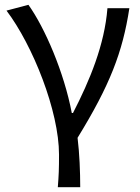

<svg xmlns="http://www.w3.org/2000/svg" viewBox="-20 -577 580 797"><path d="M220 200H313C313 137 310 60 302 -5C436 -223 489 -360 517 -543H426C414 -391 353 -244 283 -108H278C246 -277 166 -462 98 -557L7 -533C116 -389 225 -116 225 65C225 125 224 150 220 200Z"/></svg>

Font: GenYoGothic2 TW R
Style: Regular
Weight: 400
Version: Version 2.100;PS 2.1;hotconv 16.6.51;makeotf.lib2.5.65220 DE